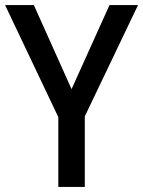

<svg xmlns="http://www.w3.org/2000/svg" viewBox="-20 -734 562 754"><path d="M261 -384 113 -714H0L209 -274V0H313V-277L522 -714H410Z"/></svg>

Font: Noto Sans Arabic UI SmCn Md
Style: Regular
Weight: 500
Width: 4
Designer: Monotype Design Team, Nadine Chahine and Nizar Qandah
Foundry: Monotype Imaging Inc.
Version: Version 2.010